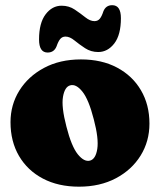

<svg xmlns="http://www.w3.org/2000/svg" viewBox="-20 -708 617 740"><path d="M292 -479Q372 -479 431.2 -447.5Q490.5 -416 523.2 -360.2Q556 -304.5 556 -231.5Q556 -163.5 522 -108.5Q488 -53.5 426.8 -21Q365.5 11.5 284.5 11.5Q204.5 11.5 145.2 -19.8Q86 -51 53.2 -107Q20.5 -163 20.5 -237Q20.5 -304 54.5 -358.8Q88.5 -413.5 149.5 -446.2Q210.5 -479 292 -479ZM327 -89Q349 -95 355 -134.5Q361 -174 341.5 -248Q322 -324.5 297.5 -355Q273 -385.5 250.5 -379Q229.5 -373.5 222.8 -335Q216 -296.5 236 -220Q255.5 -143.5 280 -113.2Q304.5 -83 327 -89ZM358.5 -507.5Q330.5 -507.5 308 -522.2Q285.5 -537 267.2 -552Q249 -567 232.5 -567Q220 -567 212.2 -557.8Q204.5 -548.5 198 -529.5Q188.5 -505.5 163.5 -505.5Q130.5 -505.5 130.5 -556Q130.5 -619.5 155.8 -652.8Q181 -686 217.5 -686Q246 -686 268.2 -671Q290.5 -656 309 -641.2Q327.5 -626.5 344 -626.5Q357 -626.5 364.8 -636Q372.5 -645.5 378.5 -664.5Q388 -688 412.5 -688Q446 -688 446 -638Q446 -573.5 420.5 -540.5Q395 -507.5 358.5 -507.5Z"/></svg>

Font: Fraunces 72pt S100 Black
Style: Regular
Weight: 900
Version: Version 1.000; ttfautohint (v1.8.3)